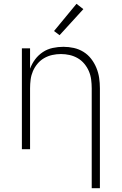

<svg xmlns="http://www.w3.org/2000/svg" viewBox="-20 -784 640 1009"><path d="M462 205V-320Q462 -343 459 -366Q456 -389 447 -410Q438 -431 423 -449Q408 -467 388 -478.5Q368 -490 345.5 -495Q323 -500 300 -500Q277 -500 254.5 -495Q232 -490 212 -478.5Q192 -467 177 -449Q162 -431 153 -410Q144 -389 141 -366Q138 -343 138 -320V0H95V-530H138V-423Q148 -450 165 -472.5Q182 -495 205.5 -510.5Q229 -526 257 -532Q285 -538 313 -538Q341 -538 368 -532Q395 -526 418.5 -511.5Q442 -497 459 -475Q476 -453 486.5 -427.5Q497 -402 501 -375Q505 -348 505 -320V205ZM293 -599 264 -621 382 -764 418 -736Z"/></svg>

Font: Iosevka Curly XLtEx
Style: Regular
Weight: 200
Width: 7
Monospace: yes
Designer: Belleve Invis
Foundry: Belleve Invis
Version: Version 11.1.0; ttfautohint (v1.8.3)